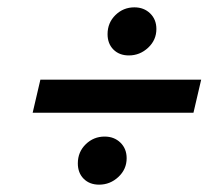

<svg xmlns="http://www.w3.org/2000/svg" viewBox="-20 -633 584 523"><path d="M331 -482Q305 -482 289 -498Q273 -514 273 -540Q273 -571 294.5 -592Q316 -613 346 -613Q372 -613 389 -596.5Q406 -580 406 -554Q406 -524 383.5 -503Q361 -482 331 -482ZM69 -326 90 -416H528L507 -326ZM250 -130Q224 -130 208 -146Q192 -162 192 -188Q192 -219 213.5 -240Q235 -261 265 -261Q291 -261 308 -244.5Q325 -228 325 -202Q325 -172 302.5 -151Q280 -130 250 -130Z"/></svg>

Font: Instrument Sans SemiCondensed SemiBold Italic
Style: Regular
Weight: 600
Width: 4
Italic angle: -13°
Designer: Rodrigo Fuenzalida
Foundry: fragTYPE
Version: Version 1.000; ttfautohint (v1.8.4.7-5d5b);gftools[0.9.28]